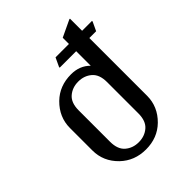

<svg xmlns="http://www.w3.org/2000/svg" viewBox="-215 -877 1006 1006"><g transform="rotate(-45 288.0 -373.5)"><path d="M73.2 -185.5V-351.6Q73.2 -432.1 133.8 -491.7Q190.4 -546.9 275.9 -546.9Q340.3 -546.9 380.9 -505.4V-613.3H258.8V-618.2L281.7 -667H380.9V-712.9L473.6 -756.8H478.5V-667H551.8V-662.1L528.8 -613.3H478.5V-185.5Q478.5 -105 418 -45.4Q361.3 9.8 275.9 9.8Q191.4 9.8 133.8 -45.4Q73.2 -104 73.2 -185.5ZM170.9 -152.3Q170.9 -96.2 201.4 -70.1Q231.9 -43.9 275.9 -43.9Q319.8 -43.9 350.3 -70.1Q380.9 -96.2 380.9 -152.3V-384.8Q380.9 -440.9 350.3 -467Q319.8 -493.2 275.9 -493.2Q231.9 -493.2 201.4 -467Q170.9 -440.9 170.9 -384.8Z"/></g></svg>

Font: Nova Slim
Style: Book
Weight: 400
Version: Version 2.000